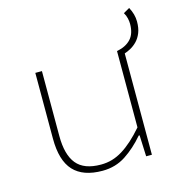

<svg xmlns="http://www.w3.org/2000/svg" viewBox="-99 -737 799 840"><g transform="rotate(-15 300.0 -317.0)"><path d="M264 12Q176 12 133 -34.5Q90 -81 90 -180V-478H120V-184Q120 -99 154 -57.5Q188 -16 264 -16Q291 -16 315 -23Q339 -30 362.5 -44.5Q386 -59 410 -80.5Q434 -102 460 -132V-478H462Q502 -486 524 -510Q546 -534 546 -578Q546 -589 543 -603Q540 -617 532 -630L560 -646Q578 -613 578 -580Q578 -550 569.5 -529Q561 -508 547.5 -494Q534 -480 518.5 -471.5Q503 -463 490 -459V0H464L460 -96H456Q416 -49 369.5 -18.5Q323 12 264 12Z"/></g></svg>

Font: Source Code Pro ExtraLight
Style: Regular
Weight: 200
Monospace: yes
Designer: Paul D. Hunt, Teo Tuominen
Foundry: Adobe Systems Incorporated
Version: Version 2.030;PS 1.000;hotconv 16.6.51;makeotf.lib2.5.65220